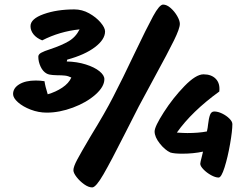

<svg xmlns="http://www.w3.org/2000/svg" viewBox="-20 -774 1073 837"><path d="M764 -670Q764 -650 738.5 -598Q713 -546 654 -438L585 -310Q552 -246 526 -194Q464 -71 431 -14Q398 43 382 43Q366 43 347 29.5Q328 16 314 -2Q300 -20 300 -32Q300 -47 316.5 -78Q333 -109 375 -180Q440 -286 473 -351Q514 -430 567 -542Q620 -653 647.5 -703.5Q675 -754 691 -754Q707 -754 724 -739Q741 -724 752.5 -704Q764 -684 764 -670ZM184 -283Q148 -283 114 -296Q80 -309 58.5 -328Q37 -347 37 -364Q37 -390 64 -406.5Q91 -423 136 -423Q155 -423 174 -420Q177 -398 188 -363Q223 -373 251.5 -392Q280 -411 291 -436Q277 -443 263 -444.5Q249 -446 228 -446Q225 -446 209.5 -447Q194 -448 184 -453Q167 -462 157 -483.5Q147 -505 147 -527Q147 -537 159.5 -544Q172 -551 200 -560Q248 -576 279 -594Q310 -612 327 -646Q240 -637 164 -598Q139 -608 126 -624.5Q113 -641 113 -660Q113 -692 170.5 -712.5Q228 -733 304 -733Q338 -733 368.5 -716Q399 -699 418.5 -676Q438 -653 438 -637Q438 -602 394 -568.5Q350 -535 273 -514L271 -506Q316 -505 354 -493Q392 -481 413.5 -463.5Q435 -446 435 -429Q435 -396 396 -361.5Q357 -327 298 -305Q239 -283 184 -283ZM993 -233Q993 -204 983 -146.5Q973 -89 959 -44.5Q945 0 933 0Q919 0 900 -10.5Q881 -21 867 -35.5Q853 -50 853 -60Q853 -66 860 -92L865 -113Q823 -104 774 -104Q740 -104 723 -109Q699 -120 676.5 -148.5Q654 -177 654 -201Q654 -222 694 -284.5Q734 -347 784 -398.5Q834 -450 867 -450Q902 -450 921 -430Q940 -410 936 -375Q816 -288 751 -196Q781 -194 797 -194Q846 -194 882 -201Q886 -218 887 -231Q890 -258 895.5 -273Q901 -288 914 -288Q930 -288 948.5 -279Q967 -270 980 -257Q993 -244 993 -233Z"/></svg>

Font: Mogra
Style: Regular
Weight: 400
Designer: Lipi Raval
Foundry: Lipi Raval
Version: Version 1.002;PS 1.002;hotconv 1.0.88;makeotf.lib2.5.647800;